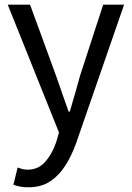

<svg xmlns="http://www.w3.org/2000/svg" viewBox="-20 -563 561 817"><path d="M101 234Q82 234 66 231Q50 228 37 223L55 150Q63 153 74 156Q85 159 97 159Q143 159 172.5 125.5Q202 92 219 42L231 1L13 -543H108L218 -242Q231 -206 244.5 -166Q258 -126 272 -88H277Q288 -126 299.5 -165.5Q311 -205 321 -242L419 -543H508L304 46Q285 99 258 141.5Q231 184 193 209Q155 234 101 234Z"/></svg>

Font: Noto Sans SC Thin
Style: Regular
Weight: 400
Version: Version 2.004-H2;hotconv 1.0.118;makeotfexe 2.5.65603